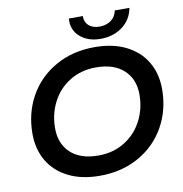

<svg xmlns="http://www.w3.org/2000/svg" viewBox="-95 -983 1033 1083"><g transform="rotate(-10 421.0 -442.0)"><path d="M56 -289Q56 -407 109.5 -503Q163 -599 261 -654.5Q359 -710 485 -710Q589 -710 664.5 -672.5Q740 -635 780 -567.5Q820 -500 820 -411Q820 -293 766.5 -197Q713 -101 615 -45.5Q517 10 391 10Q287 10 211.5 -27.5Q136 -65 96 -132.5Q56 -200 56 -289ZM689 -403Q689 -491 632.5 -543.5Q576 -596 473 -596Q388 -596 322.5 -555.5Q257 -515 222 -446.5Q187 -378 187 -297Q187 -209 243 -156.5Q299 -104 402 -104Q487 -104 552.5 -144.5Q618 -185 653.5 -253.5Q689 -322 689 -403ZM371 -894H451Q450 -860 472.5 -839.5Q495 -819 535 -819Q574 -819 601 -839.5Q628 -860 634 -894H718Q706 -828 654 -789Q602 -750 528 -750Q456 -750 411 -789.5Q366 -829 371 -894Z"/></g></svg>

Font: Montserrat Alternates SemiBold
Style: Italic
Weight: 600
Italic angle: -11.3°
Designer: Julieta Ulanovsky
Foundry: Julieta Ulanovsky
Version: Version 7.200